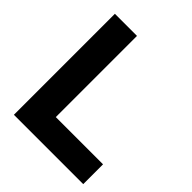

<svg xmlns="http://www.w3.org/2000/svg" viewBox="-200 -844 968 968"><g transform="rotate(45 284.5 -360.0)"><path d="M58.4 -720H216V-141.2H552.8V0H58.4Z"/></g></svg>

Font: Aspekta Variable
Style: Regular
Weight: 400
Designer: Ivo Dolenc
Version: Version 2.100